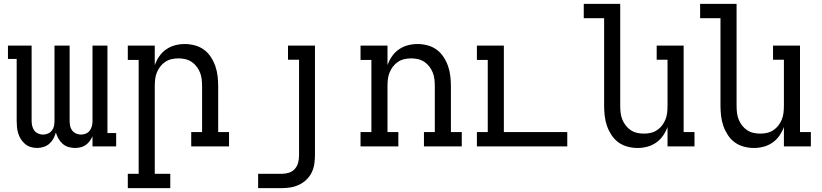

<svg xmlns="http://www.w3.org/2000/svg" viewBox="-20 -755 4240 990"><path d="M171 8Q155 8 138.5 3Q122 -2 109.5 -12.5Q97 -23 88 -37Q79 -51 74 -67Q69 -83 67.5 -99.5Q66 -116 66 -133V-451H21V-520H143V-133Q143 -119 146 -106Q149 -93 156.5 -82.5Q164 -72 176.5 -66.5Q189 -61 202 -61Q215 -61 227.5 -66.5Q240 -72 248 -82.5Q256 -93 258.5 -106Q261 -119 261 -133V-520H339V-133Q339 -119 341.5 -106Q344 -93 352 -82.5Q360 -72 372.5 -66.5Q385 -61 398 -61Q411 -61 423.5 -66.5Q436 -72 443.5 -82.5Q451 -93 454 -106Q457 -119 457 -133V-520H534V-69H579V0H457V-52Q451 -39 442 -27Q433 -15 421.5 -7Q410 1 395.5 4.5Q381 8 367 8Q350 8 333 3Q316 -2 303 -13.5Q290 -25 281.5 -40Q273 -55 268 -72Q264 -56 255.5 -40.5Q247 -25 234.5 -14Q222 -3 205 2.5Q188 8 171 8Z M858 215H639V141H695V-446H639V-520H778V-420Q787 -444 801.5 -465Q816 -486 837 -500.5Q858 -515 882.5 -521.5Q907 -528 933 -528Q959 -528 985 -521Q1011 -514 1032 -498.5Q1053 -483 1067.5 -460.5Q1082 -438 1090.5 -413.5Q1099 -389 1102 -362.5Q1105 -336 1105 -310V-74H1161V0H966V-74H1022V-310Q1022 -328 1020 -346Q1018 -364 1011.5 -380.5Q1005 -397 994 -411.5Q983 -426 968 -436Q953 -446 935.5 -450Q918 -454 900 -454Q882 -454 864.5 -450Q847 -446 832 -436Q817 -426 806 -411.5Q795 -397 788.5 -380.5Q782 -364 780 -346Q778 -328 778 -310V141H858Z M1311 215V141H1436Q1454 141 1471.5 135Q1489 129 1501 115Q1513 101 1517.5 83Q1522 65 1522 46V-447H1465V-520H1604V46Q1604 69 1600.5 91.5Q1597 114 1587 134.5Q1577 155 1560.5 171Q1544 187 1523.5 197Q1503 207 1480.5 211Q1458 215 1436 215Z M2034 0H1839V-74H1895V-446H1839V-520H1978V-420Q1987 -444 2001.5 -465Q2016 -486 2037 -500.5Q2058 -515 2082.5 -521.5Q2107 -528 2133 -528Q2159 -528 2185 -521Q2211 -514 2232 -498.5Q2253 -483 2267.5 -460.5Q2282 -438 2290.5 -413.5Q2299 -389 2302 -362.5Q2305 -336 2305 -310V-74H2361V0H2166V-74H2222V-310Q2222 -328 2220 -346Q2218 -364 2211.5 -380.5Q2205 -397 2194 -411.5Q2183 -426 2168 -436Q2153 -446 2135.5 -450Q2118 -454 2100 -454Q2082 -454 2064.5 -450Q2047 -446 2032 -436Q2017 -426 2006 -411.5Q1995 -397 1988.5 -380.5Q1982 -364 1980 -346Q1978 -328 1978 -310V-74H2034Z M2439 0V-74H2495V-446H2439V-520H2578V-74H2905V0Z M3267 8Q3241 8 3215 1Q3189 -6 3168 -21.5Q3147 -37 3132.5 -59.5Q3118 -82 3109.5 -106.5Q3101 -131 3098 -157.5Q3095 -184 3095 -210V-661H2990V-735H3178V-210Q3178 -192 3180 -174Q3182 -156 3188.5 -139.5Q3195 -123 3206 -108.5Q3217 -94 3232 -84Q3247 -74 3264.5 -70Q3282 -66 3300 -66Q3318 -66 3335.5 -70Q3353 -74 3368 -84Q3383 -94 3394 -108.5Q3405 -123 3411.5 -139.5Q3418 -156 3420 -174Q3422 -192 3422 -210V-447H3366V-520H3505V-74H3561V0H3422V-100Q3413 -76 3398.5 -55Q3384 -34 3363 -19.5Q3342 -5 3317.5 1.5Q3293 8 3267 8Z M3867 8Q3841 8 3815 1Q3789 -6 3768 -21.5Q3747 -37 3732.5 -59.5Q3718 -82 3709.5 -106.5Q3701 -131 3698 -157.5Q3695 -184 3695 -210V-661H3590V-735H3778V-210Q3778 -192 3780 -174Q3782 -156 3788.5 -139.5Q3795 -123 3806 -108.5Q3817 -94 3832 -84Q3847 -74 3864.5 -70Q3882 -66 3900 -66Q3918 -66 3935.5 -70Q3953 -74 3968 -84Q3983 -94 3994 -108.5Q4005 -123 4011.5 -139.5Q4018 -156 4020 -174Q4022 -192 4022 -210V-447H3966V-520H4105V-74H4161V0H4022V-100Q4013 -76 3998.5 -55Q3984 -34 3963 -19.5Q3942 -5 3917.5 1.5Q3893 8 3867 8Z"/></svg>

Font: Iosevka HT Extended
Style: Regular
Weight: 400
Width: 7
Monospace: yes
Designer: Belleve Invis
Foundry: Belleve Invis
Version: Version 32.3.0; ttfautohint (v1.8.4)